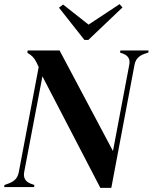

<svg xmlns="http://www.w3.org/2000/svg" viewBox="-22 -904 738 928"><path d="M463 4 183 -535 95 -73Q87 -31 127 -16L144 -10L143 0H-2L0 -10L22 -18Q42 -26 53.5 -38.5Q65 -51 69 -73L165 -580L153 -605Q140 -632 113 -647L110 -650L112 -660H266L524 -174L603 -592Q610 -630 574 -644L558 -650L560 -660H696L695 -650L674 -643Q655 -636 643.5 -623.5Q632 -611 628 -590L516 4ZM283 -882 406 -785 556 -884 570 -868 405 -711H386L263 -867Z"/></svg>

Font: DeepMind Serif Display
Style: Italic
Weight: 400
Italic angle: -12°
Designer: Frank Grießhammer / Modifications: Colophon Foundry
Foundry: Colophon Foundry
Version: Version 5.003; ttfautohint (v1.8.2)